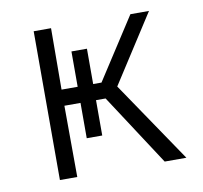

<svg xmlns="http://www.w3.org/2000/svg" viewBox="-61 -545 645 610"><g transform="rotate(-10 261.5 -240.0)"><path d="M423 0 254 -259 397 -480H457L316 -261L493 0ZM85 0V-480H141L140 -282H283V-230H140L141 0ZM192 -116V-396H242V-116Z"/></g></svg>

Font: Geologica Cursive Thin
Style: Regular
Weight: 250
Designer: Sindre Bremnes, Frode Helland
Foundry: Monokrom Skriftforlag AS
Version: Version 1.010;gftools[0.9.28]